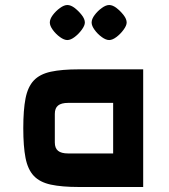

<svg xmlns="http://www.w3.org/2000/svg" viewBox="-20 -747 677 767"><path d="M295 0Q227 0 183 -9.5Q139 -19 115 -44.5Q91 -70 82 -116Q73 -162 73 -235Q73 -308 82 -354Q91 -400 115 -425.5Q139 -451 183 -460.5Q227 -470 295 -470H552V0ZM252 -134H432V-336H252Q225 -336 212 -325.5Q199 -315 199 -292V-178Q199 -155 212 -144.5Q225 -134 252 -134ZM249 -587Q236 -587 219.5 -599Q203 -611 191 -627.5Q179 -644 179 -657Q179 -671 191 -687Q203 -703 219.5 -715Q236 -727 249 -727Q263 -727 278.5 -715Q294 -703 306.5 -687Q319 -671 319 -657Q319 -645 306.5 -628Q294 -611 278 -599Q262 -587 249 -587ZM416 -587Q403 -587 386.5 -599Q370 -611 358 -627.5Q346 -644 346 -657Q346 -671 358 -687Q370 -703 386.5 -715Q403 -727 416 -727Q430 -727 445.5 -715Q461 -703 473.5 -687Q486 -671 486 -657Q486 -645 473.5 -628Q461 -611 445 -599Q429 -587 416 -587Z"/></svg>

Font: Changa SemiBold
Style: Regular
Weight: 600
Designer: Eduardo Rodriguez Tunni
Foundry: Eduardo Rodriguez Tunni
Version: Version 3.002; ttfautohint (v1.8.2)